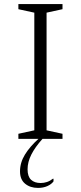

<svg xmlns="http://www.w3.org/2000/svg" viewBox="-20 -680 396 940"><path d="M70 0V-25L148 -42V-618L70 -635V-660H286V-635L208 -618V-42L286 -25V0H188Q152 40 133.5 76.5Q115 113 115 149Q115 184 132 200Q149 216 179 216Q195 216 210 211Q225 206 239 195H242V208Q232 222 212 231Q192 240 166 240Q128 240 103 219.5Q78 199 78 159Q78 116 102 77Q126 38 168 0Z"/></svg>

Font: Spectral ExtraLight
Style: Regular
Weight: 275
Designer: Jean-Baptiste Levee
Foundry: Production Type
Version: Version 2.001